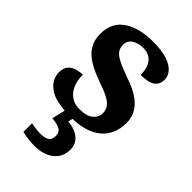

<svg xmlns="http://www.w3.org/2000/svg" viewBox="-235 -633 959 959"><g transform="rotate(45 244.0 -154.0)"><path d="M231 10Q122 10 76 -23.5Q30 -57 30 -107Q30 -140 46 -156Q62 -172 84 -177.5Q106 -183 123 -183Q123 -121 152.5 -85Q182 -49 231 -49Q283 -49 306.5 -69Q330 -89 330 -117Q330 -139 319 -155.5Q308 -172 281 -186.5Q254 -201 207 -217Q153 -236 116 -258.5Q79 -281 59.5 -312.5Q40 -344 40 -389Q40 -469 99 -508.5Q158 -548 255 -548Q318 -548 356.5 -534.5Q395 -521 412.5 -499.5Q430 -478 430 -455Q430 -421 406.5 -403.5Q383 -386 328 -386Q328 -436 306 -463.5Q284 -491 240 -491Q208 -491 183.5 -475.5Q159 -460 159 -429Q159 -408 170.5 -392Q182 -376 212 -361Q242 -346 296 -327Q341 -312 375 -290.5Q409 -269 428.5 -238.5Q448 -208 448 -166Q448 -83 391.5 -36.5Q335 10 231 10ZM202 240Q186 240 159.5 237Q133 234 115 229V168Q153 176 183 176Q212 176 228 165.5Q244 155 244 130Q244 101 222.5 91Q201 81 169 79L190 -9H247L237 34Q286 38 315 62Q344 86 344 126Q344 179 305 209.5Q266 240 202 240Z"/></g></svg>

Font: Noto Naskh Arabic UI
Style: Regular
Weight: 400
Designer: Monotype Design Team, David Williams, Mohamad Dakak and Nizar Qandah
Foundry: Monotype Imaging Inc.
Version: Version 2.014